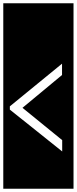

<svg xmlns="http://www.w3.org/2000/svg" viewBox="-32 -937 468 1170"><path d="M-12 -917H416V213H-12ZM347 -14V-83L105 -280L346 -480V-549L28 -289V-269Z"/></svg>

Font: Zilla Slab Highlight Regular
Style: Regular
Weight: 400
Designer: Typotheque Type Foundry
Foundry: Typotheque type foundry
Version: Version 1.1; 2017; ttfautohint (v1.6)